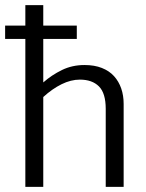

<svg xmlns="http://www.w3.org/2000/svg" viewBox="-30 -730 572 750"><path d="M270 -630V-578H139V-408Q172 -437 212 -456.5Q252 -476 300 -476Q339 -476 368 -464.5Q397 -453 415.5 -432.5Q434 -412 443.5 -384.5Q453 -357 453 -324V0H383V-305Q383 -366 356.5 -392.5Q330 -419 282 -419Q247 -419 210.5 -401Q174 -383 139 -351V0H69V-578H-10V-630H69V-710H139V-630Z"/></svg>

Font: Ek Mukta Light
Style: Regular
Weight: 300
Designer: Girish Dalvi and Yashodeep Gholap
Foundry: Ek Type
Version: Version 2.538;PS 1.002;hotconv 16.6.51;makeotf.lib2.5.65220;